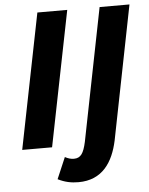

<svg xmlns="http://www.w3.org/2000/svg" viewBox="-57 -697 715 922"><g transform="rotate(-5 301.0 -236.5)"><path d="M284 178C400 178 452 96 474 -6L602 -651H458L331 -12C319 42 305 64 272 64C257 64 244 60 229 52L185 155C219 172 250 178 284 178ZM28 0H172L302 -651H158Z"/></g></svg>

Font: Source Sans Pro
Style: Bold Italic
Weight: 700
Italic angle: -11°
Designer: Paul D. Hunt
Foundry: Adobe Systems Incorporated
Version: Version 3.006;hotconv 1.0.111;makeotfexe 2.5.65597